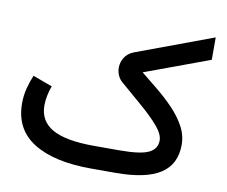

<svg xmlns="http://www.w3.org/2000/svg" viewBox="-78 -805 1066 902"><g transform="rotate(10 455.5 -354.0)"><path d="M526.4 -107.4Q627.9 -107.4 666.5 -126.5Q705.1 -145.5 705.1 -185.1Q705.1 -215.8 672.1 -253.9Q639.2 -292 588.6 -335.4Q538.1 -378.9 484.9 -424.8Q471.2 -436.5 463.9 -453.9Q456.5 -471.2 456.5 -489.7Q456.5 -515.6 470.7 -538.3Q484.9 -561 513.7 -572.3L880.4 -708.5V-601.6L570.8 -487.3Q606.9 -458 648.4 -424.3Q689.9 -390.6 726.8 -352.5Q763.7 -314.5 787.1 -272.2Q810.5 -230 810.5 -183.6Q810.5 -90.3 741.2 -45.2Q671.9 0 526.9 0H410.2Q233.9 0 136 -61Q38.1 -122.1 38.1 -246.1Q38.1 -282.7 46.9 -317.1Q55.7 -351.6 68.8 -382.3L161.6 -348.1Q153.3 -327.1 148.2 -301.8Q143.1 -276.4 143.1 -253.4Q143.6 -179.2 207.3 -143.3Q271 -107.4 405.3 -107.4Z"/></g></svg>

Font: Vazir Medium FD-WOL
Style: Medium-FD-WOL
Weight: 500
Designer: Saber Rastikerdar
Foundry: Saber Rastikerdar
Version: Version 30.0.0